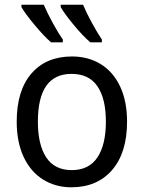

<svg xmlns="http://www.w3.org/2000/svg" viewBox="-20 -786 610 816"><path d="M283 10Q216 10 163 -23Q110 -56 80.5 -119Q51 -182 51 -269Q51 -401 113.5 -473.5Q176 -546 286 -546Q355 -546 408 -513.5Q461 -481 490.5 -418.5Q520 -356 520 -269Q520 -137 456.5 -63.5Q393 10 283 10ZM285 -63Q358 -63 394 -117Q430 -171 430 -269Q430 -367 394 -419.5Q358 -472 284 -472Q141 -472 141 -269Q141 -171 176.5 -117Q212 -63 285 -63ZM247 -618V-606H197Q167 -632 127 -680Q87 -728 71 -756V-766H166Q182 -729 205 -687Q228 -645 247 -618ZM413 -618V-606H364Q333 -632 293 -680.5Q253 -729 238 -756V-766H333Q347 -732 370.5 -689Q394 -646 413 -618Z"/></svg>

Font: Noto Sans Display
Style: Regular
Weight: 400
Designer: Monotype Design team
Foundry: Monotype Imaging Inc.
Version: Version 1.000